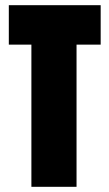

<svg xmlns="http://www.w3.org/2000/svg" viewBox="-20 -720 422 740"><path d="M101 0V-548H14V-700H368V-548H275V0Z"/></svg>

Font: Tektur Condensed
Style: Bold
Weight: 700
Width: 3
Designer: Adam Jagosz
Foundry: Adam Jagosz
Version: Version 1.005;gftools[0.9.30]